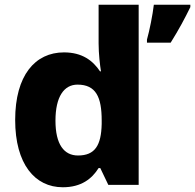

<svg xmlns="http://www.w3.org/2000/svg" viewBox="-20 -846 823 810"><path d="M245 -56C323 -56 368 -92 396 -137H403L437 -66H565V-826H396V-663C396 -619 402 -569 406 -545H402C372 -590 327 -625 250 -625C128 -625 44 -528 44 -340C44 -154 127 -56 245 -56ZM783 -816V-826H629C624 -783 611 -718 600 -679V-666H700C735 -722 760 -769 783 -816ZM309 -190C250 -190 214 -237 214 -337C214 -438 250 -489 307 -489C385 -489 409 -436 409 -338V-323C407 -233 381 -190 309 -190Z"/></svg>

Font: Noto Sans Malayalam UI ExtraBold
Style: Regular
Weight: 800
Designer: Jelle Bosma - Monotype Design Team
Foundry: Monotype Imaging Inc.
Version: Version 2.104